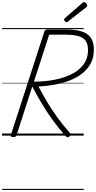

<svg xmlns="http://www.w3.org/2000/svg" viewBox="-20 -1299 919 1839"><path d="M107 14Q93 14 86.5 9.5Q80 5 84 -6L405 -997Q409 -1008 416 -1012.5Q423 -1017 439 -1017H607Q698 -1017 758.5 -999Q819 -981 849 -938.5Q879 -896 879 -822Q879 -763 859.5 -715Q840 -667 804 -629Q768 -591 719 -562.5Q670 -534 610.5 -515Q551 -496 485 -485Q419 -474 349 -470Q389 -393 434.5 -317.5Q480 -242 533 -169.5Q586 -97 648 -27Q656 -20 656.5 -11.5Q657 -3 644 9Q633 18 623.5 14.5Q614 11 604 0Q539 -73 483 -151Q427 -229 379 -309.5Q331 -390 289 -470L139 -5Q136 5 129 9.5Q122 14 107 14ZM305 -517Q351 -517 400.5 -521Q450 -525 500 -534.5Q550 -544 597.5 -560Q645 -576 685.5 -599.5Q726 -623 757 -654.5Q788 -686 805.5 -727.5Q823 -769 823 -820Q823 -877 799.5 -909Q776 -941 727.5 -954Q679 -967 603 -967H451ZM618 -1086Q611 -1086 602.5 -1095Q594 -1104 594 -1110Q594 -1113 594.5 -1116Q595 -1119 599 -1123L768 -1270Q773 -1274 776 -1276.5Q779 -1279 784 -1279Q790 -1279 797.5 -1274Q805 -1269 810 -1261Q815 -1253 815 -1246Q815 -1243 814 -1239.5Q813 -1236 808 -1231L632 -1094Q627 -1090 624.5 -1088Q622 -1086 618 -1086ZM0 510H782V520H0ZM0 -20H782V0H0ZM0 -505H782V-500H0ZM0 -1030H782V-1020H0Z"/></svg>

Font: Playwrite CO Guides
Style: Regular
Weight: 400
Designer: Veronika Burian, José Scaglione
Foundry: TypeTogether
Version: Version 1.003